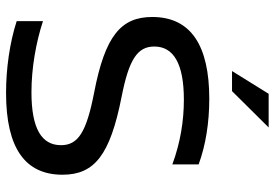

<svg xmlns="http://www.w3.org/2000/svg" viewBox="-160 -760 929 650"><g transform="rotate(90 305.0 -435.5)"><path d="M537 -554V-643C472 -667 395 -679 315 -679C135 -679 38 -617 38 -486C38 -380 102 -326 295 -289C428 -263 472 -235 472 -177C472 -112 417 -77 293 -77C212 -77 125 -92 52 -116V-27C126 -3 214 9 295 9C484 9 572 -57 572 -182C572 -290 506 -343 309 -382C181 -407 138 -436 138 -493C138 -558 196 -593 318 -593C390 -593 464 -581 537 -554ZM221 -756H289L412 -880H298Z"/></g></svg>

Font: LT Wave Alt
Style: Regular
Weight: 400
Designer: Daniel Lyons
Version: Version 2.5 (Glyphs App)